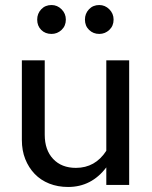

<svg xmlns="http://www.w3.org/2000/svg" viewBox="-20 -736 604 764"><path d="M67 0ZM158 -496V-200Q158 -139 191.5 -103.5Q225 -68 282 -68Q359 -68 403 -136V-496H494V0H403V-70Q344 8 251 8Q210 8 176 -5.5Q142 -19 118 -44Q94 -69 80.5 -103Q67 -137 67 -179V-496ZM185 -601Q160 -601 144 -617Q128 -633 128 -658Q128 -682 144 -699Q160 -716 185 -716Q208 -716 225 -699Q242 -682 242 -658Q242 -633 225 -617Q208 -601 185 -601ZM375 -601Q351 -601 334.5 -617Q318 -633 318 -658Q318 -682 334 -699Q350 -716 375 -716Q398 -716 415 -699Q432 -682 432 -658Q432 -633 415 -617Q398 -601 375 -601Z"/></svg>

Font: Rosa Sans
Style: Regular
Weight: 400
Designer: Pentagram / MCKL
Foundry: Pentagram / MCKL
Version: Version 1.005;September 16, 2019;FontCreator 11.5.0.2425 64-